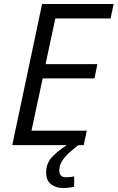

<svg xmlns="http://www.w3.org/2000/svg" viewBox="-20 -734 595 971"><path d="M42 0 192.9 -713.9H554.7L539.1 -640.6H259.8L210.4 -409.7H472.2L458 -337.4H195.8L139.2 -73.2H418.9L403.3 0ZM299.8 216.8Q262.7 216.8 238 197.8Q213.4 178.7 213.4 138.7Q213.4 91.3 244.1 59.1Q274.9 26.9 319.8 -1.5L376 0Q356 15.6 333.5 35.2Q311 54.7 295.4 77.9Q279.8 101.1 279.8 128.4Q279.8 162.6 314.5 162.6Q325.7 162.6 335.7 161.4Q345.7 160.2 355 158.2V210Q342.8 213.4 328.4 215.1Q314 216.8 299.8 216.8Z"/></svg>

Font: Open Sans
Style: Italic
Weight: 400
Italic angle: -12°
Designer: Monotype Design Team
Foundry: Monotype Imaging Inc.
Version: Version 3.000; ttfautohint (v1.8.4)